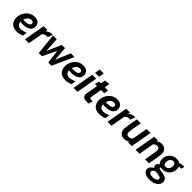

<svg xmlns="http://www.w3.org/2000/svg" viewBox="369 -2359 4268 4268"><g transform="rotate(45 2503.0 -225.0)"><path d="M463 -363Q463 -278 395.5 -238.5Q328 -199 224 -199Q174 -199 148 -205Q151 -147 184 -119.5Q217 -92 263 -92Q296 -92 341.5 -104Q387 -116 420 -133L406 -28Q330 10 239 10Q130 10 74 -50Q18 -110 18 -205Q18 -325 97.5 -416.5Q177 -508 300 -508Q378 -508 420.5 -469Q463 -430 463 -363ZM295 -406Q243 -406 206.5 -367Q170 -328 158 -284Q174 -280 204 -280Q359 -280 359 -357Q359 -406 295 -406Z M862 -508 818 -391H771Q743 -391 717.5 -377Q692 -363 679 -341L618 0H495L583 -500H701L693 -447Q715 -470 752 -489Q789 -508 827 -508Z M1554 -500 1326 0H1226L1185 -326L1028 0H928L876 -500H994L1014 -151L1163 -490H1264L1292 -151L1436 -500Z M1990 -363Q1990 -278 1922.5 -238.5Q1855 -199 1751 -199Q1701 -199 1675 -205Q1678 -147 1711 -119.5Q1744 -92 1790 -92Q1823 -92 1868.5 -104Q1914 -116 1947 -133L1933 -28Q1857 10 1766 10Q1657 10 1601 -50Q1545 -110 1545 -205Q1545 -325 1624.5 -416.5Q1704 -508 1827 -508Q1905 -508 1947.5 -469Q1990 -430 1990 -363ZM1822 -406Q1770 -406 1733.5 -367Q1697 -328 1685 -284Q1701 -280 1731 -280Q1886 -280 1886 -357Q1886 -406 1822 -406Z M2248 -576H2124L2145 -700H2270ZM2146 0H2022L2110 -500H2234Z M2536 -92 2506 10H2420Q2365 10 2338 -19.5Q2311 -49 2311 -95Q2311 -111 2362 -398H2296L2325 -500H2380L2400 -610L2526 -623L2504 -500H2607L2589 -398H2487Q2441 -139 2441 -124Q2441 -103 2453 -97.5Q2465 -92 2501 -92Z M3058 -363Q3058 -278 2990.5 -238.5Q2923 -199 2819 -199Q2769 -199 2743 -205Q2746 -147 2779 -119.5Q2812 -92 2858 -92Q2891 -92 2936.5 -104Q2982 -116 3015 -133L3001 -28Q2925 10 2834 10Q2725 10 2669 -50Q2613 -110 2613 -205Q2613 -325 2692.5 -416.5Q2772 -508 2895 -508Q2973 -508 3015.5 -469Q3058 -430 3058 -363ZM2890 -406Q2838 -406 2801.5 -367Q2765 -328 2753 -284Q2769 -280 2799 -280Q2954 -280 2954 -357Q2954 -406 2890 -406Z M3457 -508 3413 -391H3366Q3338 -391 3312.5 -377Q3287 -363 3274 -341L3213 0H3090L3178 -500H3296L3288 -447Q3310 -470 3347 -489Q3384 -508 3422 -508Z M3853 0H3736L3740 -30Q3679 10 3619 10Q3539 10 3498.5 -35.5Q3458 -81 3458 -161Q3458 -194 3512 -500H3636Q3584 -203 3584 -178Q3584 -94 3658 -94Q3712 -94 3752 -136L3817 -500H3941Z M4395 0H4270Q4322 -296 4322 -322Q4322 -366 4305 -386Q4288 -406 4251 -406Q4202 -406 4159 -363L4095 0H3971L4059 -500H4168L4173 -470Q4226 -508 4288 -508Q4367 -508 4408 -463Q4449 -418 4449 -339Q4449 -306 4395 0Z M4655 250Q4552 250 4501 212Q4450 174 4450 119Q4450 43 4550 -10Q4519 -34 4519 -71Q4519 -120 4579 -150Q4531 -195 4531 -278Q4531 -372 4596 -440Q4661 -508 4763 -508Q4829 -508 4867 -478Q4905 -500 4972 -500H5006L4985 -422H4938Q4925 -422 4916 -421Q4927 -390 4927 -346Q4927 -251 4863 -182.5Q4799 -114 4695 -114Q4673 -114 4646 -119Q4635 -113 4635 -100Q4635 -84 4659.5 -77Q4684 -70 4744 -62Q4769 -58 4786.5 -54.5Q4804 -51 4830.5 -41.5Q4857 -32 4873 -19Q4889 -6 4901 17.5Q4913 41 4913 71Q4913 149 4843.5 199.5Q4774 250 4655 250ZM4746 -417Q4698 -417 4670 -379.5Q4642 -342 4642 -287Q4642 -205 4711 -205Q4759 -205 4787.5 -242.5Q4816 -280 4816 -334Q4816 -417 4746 -417ZM4801 90Q4801 73 4789 61Q4777 49 4755.5 42.5Q4734 36 4714.5 32.5Q4695 29 4668.5 26Q4642 23 4632 21Q4554 47 4554 97Q4554 128 4582 145Q4610 162 4662 162Q4720 162 4760.5 142Q4801 122 4801 90Z"/></g></svg>

Font: Cabin
Style: Bold Italic
Weight: 700
Designer: Pablo Impallari
Foundry: Pablo Impallari. www.impallari.com Igino Marini. www.ikern.com
Version: Version 1.005